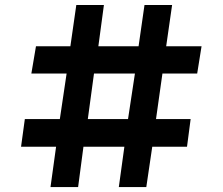

<svg xmlns="http://www.w3.org/2000/svg" viewBox="-20 -754 897 774"><path d="M183.6 0 206.1 -162.6H64.9L80.1 -273.9H221.2L248.5 -457.5H106.4L125 -567.4H263.7L287.6 -733.9H398.9L376.5 -567.4H538.6L562.5 -733.9H673.8L649.9 -567.4H792.5L774.9 -457.5H634.8L608.9 -273.9H748.5L733.9 -162.6H593.8L569.8 0H459L481.4 -162.6H316.4L294.9 0ZM334 -273.9H496.1L523.9 -457.5H358.9Z"/></svg>

Font: Now
Style: Bold
Weight: 700
Designer: Alfredo Marco Pradil
Foundry: Alfredo Marco Pradil
Version: Version 1.002;PS 001.002;hotconv 1.0.88;makeotf.lib2.5.64775